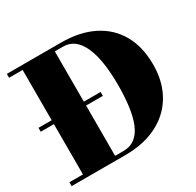

<svg xmlns="http://www.w3.org/2000/svg" viewBox="-160 -931 1135 1111"><g transform="rotate(-30 407.0 -375.0)"><path d="M17 -362V-388H432V-362ZM375 -750Q501.5 -750 591 -704.8Q680.5 -659.5 727.8 -575.5Q775 -491.5 775 -375Q775 -287.5 746.8 -218.2Q718.5 -149 666 -100.2Q613.5 -51.5 539.8 -25.8Q466 0 375 0H14.5V-26H105V-724H14.5V-750ZM320 -26H375Q421.5 -26 453.2 -50.5Q485 -75 504 -121Q523 -167 531.5 -231.2Q540 -295.5 540 -375Q540 -454.5 530.2 -518.8Q520.5 -583 500.2 -629Q480 -675 449 -699.5Q418 -724 375 -724H320Z"/></g></svg>

Font: Bodoni Moda 9pt Black
Style: Regular
Weight: 900
Designer: Owen Earl
Foundry: indestructible type
Version: Version 2.005